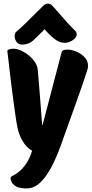

<svg xmlns="http://www.w3.org/2000/svg" viewBox="-20 -866 514 1076"><path d="M129 190Q87 190 68 177.5Q49 165 44 151.5Q39 138 39 136Q39 127 44 123.5Q49 120 54 118Q62 114 81.5 100Q101 86 123 56.5Q145 27 160 -21Q127 -40 106.5 -76Q86 -112 78 -150Q73 -175 67 -216Q61 -257 54.5 -306Q48 -355 42 -403Q36 -451 31.5 -491.5Q27 -532 24 -556.5Q21 -581 21 -581Q26 -593 57 -593Q80 -593 111 -576Q142 -559 166 -531.5Q190 -504 192 -471Q193 -459 197 -412Q201 -365 206 -300Q211 -235 216 -167H219L326 -576Q329 -588 359 -588Q381 -588 407.5 -577Q434 -566 453.5 -546Q473 -526 473 -499Q473 -495 473 -490Q473 -485 471 -480Q470 -476 461 -448Q452 -420 436.5 -375.5Q421 -331 401.5 -276.5Q382 -222 361 -163.5Q340 -105 320 -49Q297 15 268.5 69.5Q240 124 205.5 157Q171 190 129 190ZM103 -616Q83 -616 72.5 -631.5Q62 -647 62 -663Q62 -680 72 -689Q93 -706 121.5 -734Q150 -762 178.5 -790.5Q207 -819 225 -836Q237 -846 248 -846Q261 -846 272 -835Q287 -820 309.5 -793.5Q332 -767 356.5 -740Q381 -713 401 -694Q410 -686 410 -674Q410 -656 388 -641Q366 -626 342 -626Q313 -626 284.5 -648.5Q256 -671 230 -702Q193 -664 167 -640Q141 -616 103 -616Z"/></svg>

Font: Protest Riot
Style: Regular
Weight: 400
Designer: Octavio Pardo
Foundry: Ashler Design
Version: Version 2.005; ttfautohint (v1.8.4.7-5d5b)